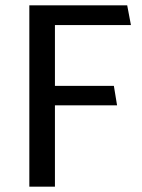

<svg xmlns="http://www.w3.org/2000/svg" viewBox="-20 -700 531 720"><path d="M407 -378H186V-606H471L457 -680H90V0H186V-305H419Z"/></svg>

Font: Catamaran Medium
Style: Regular
Weight: 500
Designer: Pria Ravichandran
Version: Version 2.000